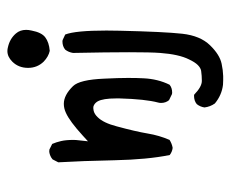

<svg xmlns="http://www.w3.org/2000/svg" viewBox="-74 -458 647 540"><g transform="rotate(-90 250.0 -188.5)"><path d="M435.5 -439Q435.5 -456.1 425.3 -467.8Q410.6 -484.9 386.7 -490.2Q381.3 -491.7 376 -491.7Q359.9 -491.7 346.2 -478Q328.6 -460.4 328.6 -433.6Q328.6 -407.7 346.2 -389.6Q360.4 -376 376.5 -372.6Q400.4 -374.5 414.6 -385.3Q428.2 -395.5 433.6 -423.8Q435.5 -432.1 435.5 -439ZM189.9 -237.8Q198.2 -246.6 207.5 -249Q211.9 -250 213.9 -250Q215.8 -250 218 -250Q220.2 -250 223.6 -248.3Q227.1 -246.6 229.7 -243.9Q232.4 -241.2 234.4 -237.8Q242.7 -222.7 242.7 -186Q242.7 -181.2 242.7 -176.3Q240.7 -103.5 231 -67.4Q230 -63.5 230 -59.6Q230 -46.4 237.8 -37.1L254.9 -28.8Q256.8 -28.3 258.8 -28.3Q272.5 -28.3 281.2 -35.6Q297.4 -68.4 299.3 -108.9Q300.3 -126 300.3 -152.6Q300.3 -179.2 298.3 -219.2Q295.4 -288.6 277.3 -307.1Q252 -333 227.5 -333Q214.8 -333 202.1 -327.1Q178.2 -316.4 138.2 -279.8L122.1 -265.1L124.5 -287.1Q126 -298.8 126 -305.7Q126 -326.7 122.8 -340.6Q119.6 -354.5 114.7 -365.7L99.1 -373.5Q97.7 -374 93.8 -374Q89.8 -374 83.5 -371.8Q77.1 -369.6 71.3 -364.7L63 -348.6Q66.9 -282.7 68.8 -190.2Q70.8 -97.7 83.5 -35.2Q92.3 -28.3 103.5 -26.9Q115.2 -28.8 126 -35.6Q138.7 -64.9 144 -97.2Q149.9 -131.8 164.1 -184.1Q173.8 -221.7 189.9 -237.8ZM281.2 114.7Q289.1 115.2 294.2 115.2Q299.3 115.2 305.7 115.2Q322.3 114.7 340.3 110.8Q365.7 105.5 392.3 78.1Q418.9 50.8 424.6 0.2Q430.2 -50.3 433.1 -175.8Q433.6 -195.8 433.6 -213.4Q433.6 -300.3 422.4 -329.1L406.7 -336.4Q404.8 -336.9 403.3 -336.9Q389.2 -336.9 379.9 -329.1Q372.6 -319.8 370.6 -307.1Q372.6 -210.9 372.6 -149.4Q372.6 -88.4 370.6 -62Q366.7 -9.3 352.5 19Q344.7 35.6 336.7 43.7Q328.6 51.8 320.3 53.2Q306.2 55.2 292 55.2Q275.4 55.2 253.4 33.7Q252 33.2 250.5 33.2Q235.8 33.2 226.6 41Q219.2 50.3 217.3 62.5Q219.2 78.6 228.5 91.8Q252 111.3 281.2 114.7Z"/></g></svg>

Font: NaikaiFont
Style: Light
Weight: 300
Version: Version 1.89